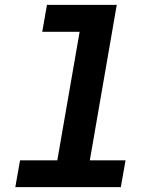

<svg xmlns="http://www.w3.org/2000/svg" viewBox="-20 -770 627 790"><path d="M173.3 -750H460.4L349.6 -110.4H496.6L477.1 0H43L62.5 -110.4H215.8L307.6 -639.2H153.8Z"/></svg>

Font: TypoPRO Roboto Mono
Style: Bold Italic
Weight: 700
Designer: Google
Version: Version 2.000986; 2015; ttfautohint (v1.3)